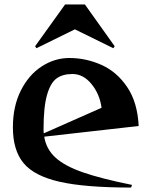

<svg xmlns="http://www.w3.org/2000/svg" viewBox="-20 -831 663 864"><path d="M38 -258Q38 -352 73.5 -423Q109 -494 167.5 -532Q226 -570 292 -570Q367 -570 436.5 -539Q506 -508 552.5 -439Q599 -370 604 -264L179 -216Q188 -160 229.5 -122Q271 -84 353 -55.5Q435 -27 574 1L570 13Q363 13 248.5 -13Q134 -39 86 -97Q38 -155 38 -258ZM177 -231 437 -346Q429 -407 392 -452.5Q355 -498 306 -498Q262 -498 234.5 -478Q207 -458 191.5 -403.5Q176 -349 176 -250Q176 -237 177 -231ZM138 -623 273 -811H362L496 -623L490 -614L317 -699L144 -614Z"/></svg>

Font: Tiejili SC
Style: Regular
Weight: 400
Designer: Buernia
Foundry: Ershou Xiaoxi Press
Version: Version 1.100